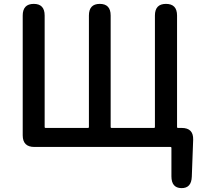

<svg xmlns="http://www.w3.org/2000/svg" viewBox="-20 -757 1041 989"><path d="M914 212Q863 211 863 151V5Q863 0 858 0H157Q97 0 97 -60V-677Q97 -737 154 -737Q210 -737 210 -677V-103Q210 -98 215 -98H433Q438 -98 438 -103V-677Q438 -737 494 -737Q550 -737 550 -677V-103Q550 -98 555 -98H773Q778 -98 778 -103V-677Q778 -737 835 -737Q892 -737 892 -677V-103Q892 -98 897 -98H916Q977 -98 975 -37L968 153Q966 213 914 212Z"/></svg>

Font: Resource Han Rounded CN Medium
Style: Regular
Weight: 500
Designer: Cyano Hao (round all glyphs); Ryoko NISHIZUKA 西塚涼子 (kana, bopomofo & ideographs); Paul D. Hunt (Latin, Greek & Cyrillic)
Foundry: Cyano Hao
Version: 0.990